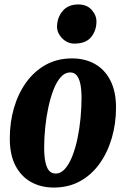

<svg xmlns="http://www.w3.org/2000/svg" viewBox="-20 -829 565 863"><path d="M304 -566.5Q362 -566.5 406.5 -541.5Q451 -516.5 476.2 -467.2Q501.5 -418 501.5 -345.5Q501.5 -273.5 482.5 -208.5Q463.5 -143.5 427.5 -93.2Q391.5 -43 339.8 -14.5Q288 14 222 14Q164 14 119.2 -11Q74.5 -36 49.2 -85Q24 -134 24 -207Q24 -279 42.8 -343.8Q61.5 -408.5 97.8 -458.8Q134 -509 185.8 -537.8Q237.5 -566.5 304 -566.5ZM295.5 -503.5Q272 -503.5 253.2 -482.5Q234.5 -461.5 220.8 -426.5Q207 -391.5 197.5 -347.2Q188 -303 183.2 -256Q178.5 -209 178.5 -165Q178.5 -128 183.8 -102Q189 -76 200 -62.5Q211 -49 230 -49Q253.5 -49 272.2 -70.2Q291 -91.5 305 -127Q319 -162.5 328.2 -206.5Q337.5 -250.5 342 -297.8Q346.5 -345 346.5 -388Q346.5 -424.5 341.5 -450Q336.5 -475.5 325.2 -489.5Q314 -503.5 295.5 -503.5ZM314 -633Q282 -633 258.2 -658.2Q234.5 -683.5 236.5 -714Q238.5 -753.5 263 -781.2Q287.5 -809 332 -809Q370.5 -809 392.2 -784.5Q414 -760 413.5 -731Q413 -690.5 389.2 -661.8Q365.5 -633 314 -633Z"/></svg>

Font: Merriweather 24pt SemiCondensed Black
Style: Italic
Weight: 900
Width: 4
Italic angle: -7.8°
Designer: Eben Sorkin
Foundry: Eben Sorkin
Version: Version 2.101